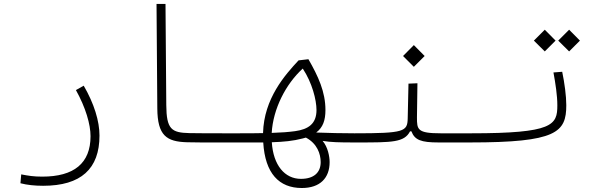

<svg xmlns="http://www.w3.org/2000/svg" viewBox="-20 -713 2970 963"><path d="M196.3 218.8C386.2 218.8 479 133.8 479 -33.2C479 -105 452.1 -193.4 399.9 -283.2L360.8 -261.2C409.7 -173.3 434.1 -89.4 434.1 -29.8C434.1 106 351.1 172.9 191.9 172.9C147.9 172.9 122.6 168.5 86.4 161.6L82.5 206.1C116.2 214.8 153.8 218.8 196.3 218.8Z M1166 1.5C1182.1 1.5 1189 -7.3 1189 -23.4C1189 -38.1 1180.7 -44.4 1171.9 -44.4C1150.4 -44.4 1130.4 -44.4 1110.8 -44.4C1039.1 -44.4 981.9 -44.4 930.2 -45.4C840.3 -47.4 814.9 -64 814 -186L810.1 -693.4H765.1L769 -168.9C770 -32.7 815.4 -2.4 918 0.5C972.7 2 1036.6 2 1101.1 1.5C1122.6 1.5 1144.5 1.5 1166 1.5Z M1493.7 230C1585.4 230 1633.3 179.7 1633.3 100.1C1633.3 72.3 1624.5 24.4 1598.1 -6.3C1637.7 0.5 1684.1 1.5 1752 1.5C1791 1.5 1801.8 -2.4 1801.8 -22C1801.8 -41 1790 -44.4 1757.8 -44.4C1693.4 -44.4 1632.3 -45.9 1565.9 -48.3C1600.1 -73.7 1612.3 -110.4 1612.3 -161.1C1612.3 -252.4 1576.2 -330.1 1526.9 -416L1477.5 -410.2C1410.2 -337.9 1303.7 -219.2 1299.3 -45.4C1263.7 -44.4 1221.7 -44.4 1171.9 -44.4C1151.4 -44.4 1140.6 -41 1140.6 -22.5C1140.6 -4.4 1146 1.5 1166 1.5C1181.2 1.5 1195.8 1.5 1210 1.5C1243.7 1.5 1273.4 1.5 1300.3 1.5C1309.6 157.2 1379.9 230 1493.7 230ZM1342.8 -46.4C1349.6 -166 1412.6 -291 1498.5 -369.1C1545.4 -298.3 1567.4 -211.9 1567.4 -161.1C1567.4 -92.3 1526.9 -64.5 1460.4 -55.2C1427.7 -50.8 1391.6 -47.9 1342.8 -46.4ZM1514.2 -22.9C1570.8 6.8 1588.4 59.1 1588.4 100.1C1588.4 153.3 1553.2 184.1 1489.3 184.1C1408.2 184.1 1350.6 115.7 1343.3 0.5C1403.3 -1.5 1450.2 -5.9 1498.5 -18.6C1503.9 -20 1509.3 -21.5 1514.2 -22.9Z M1752 1.5C1759.3 1.5 1766.6 1.5 1773.9 1.5C1946.8 1.5 2007.8 1.5 2036.6 -54.2H2043.5C2060.1 -10.7 2091.8 1.5 2179.2 1.5H2337.9C2361.3 1.5 2375.5 -2.4 2375.5 -22C2375.5 -42 2368.7 -44.4 2343.8 -44.4H2190.4C2072.8 -44.4 2071.3 -63.5 2071.3 -124L2073.7 -295.4L2028.8 -293.5L2024.9 -119.1C2023.4 -53.2 2008.3 -44.4 1757.8 -44.4ZM2055.7 -377.9 2109.9 -432.1 2055.7 -486.8 2001.5 -432.1Z M2337.9 1.5C2772 1.5 2820.3 -49.3 2820.3 -185.5C2820.3 -231.9 2811.5 -296.9 2799.8 -353L2755.9 -349.6C2766.1 -294.9 2775.4 -233.4 2775.4 -184.6C2775.4 -85.9 2753.9 -44.4 2343.8 -44.4C2333.5 -44.4 2326.7 -37.1 2326.7 -23.9C2326.7 -6.3 2330.1 1.5 2337.9 1.5ZM2712.4 -455.1 2766.6 -509.3 2712.4 -564 2657.7 -509.3ZM2834.5 -455.1 2888.7 -509.3 2834.5 -564 2779.8 -509.3Z"/></svg>

Font: Cascadia Mono PL ExtraLight
Style: Regular
Weight: 200
Monospace: yes
Designer: Aaron Bell
Foundry: Saja Typeworks
Version: Version 2404.023